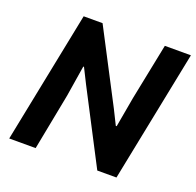

<svg xmlns="http://www.w3.org/2000/svg" viewBox="-126 -853 1005 985"><g transform="rotate(20 376.5 -360.0)"><path d="M23.1 0 167.6 -719.7H270.8L475.2 -327.5L514.8 -247.8H519.6L548.8 -412.3L610.8 -719.7H753.1L608.6 0H503.9L298.6 -395.4L257.9 -476.6H254L227.2 -309.1L167.4 0Z"/></g></svg>

Font: Reddit Sans
Style: Italic
Weight: 400
Italic angle: -11.25°
Designer: Stephen Hutchings
Version: Version 1.013